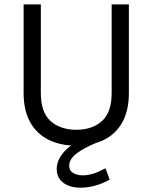

<svg xmlns="http://www.w3.org/2000/svg" viewBox="-20 -648 693 870"><path d="M87 -628H165V-227Q165 -138.5 209.5 -99.2Q254 -60 326 -60Q397.5 -60 441.8 -99.2Q486 -138.5 486 -227V-628H564V-227Q564 -148 534.8 -94.8Q505.5 -41.5 452 -14.8Q398.5 12 326 12Q253.5 12 199.8 -14.8Q146 -41.5 116.5 -94.8Q87 -148 87 -227ZM477 166Q446 183.5 411.8 193Q377.5 202.5 346 202.5Q296.5 202.5 266.8 180Q237 157.5 237 118Q237 78.5 268.8 41.5Q300.5 4.5 364 -19.5L414.5 0Q358.5 23 326 48.2Q293.5 73.5 293.5 103Q293.5 125.5 311.8 136Q330 146.5 355 146.5Q378 146.5 402.8 138.8Q427.5 131 458 114.5Z"/></svg>

Font: Karla
Style: Regular
Weight: 400
Designer: Jonathan Pinhorn
Version: Version 2.004;gftools[0.9.33]